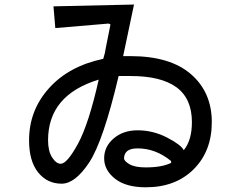

<svg xmlns="http://www.w3.org/2000/svg" viewBox="-20 -754 1040 829"><path d="M773.4 -105.5Q808.6 -148.4 808.6 -226.6Q808.6 -328.1 742.2 -377Q675.8 -425.8 543 -425.8H492.2Q425.8 -144.5 365.2 -52.7Q304.7 39.1 246.1 39.1Q183.6 39.1 144.5 -9.8Q105.5 -58.6 105.5 -148.4Q105.5 -277.3 191.4 -373Q277.3 -468.8 425.8 -500Q433.6 -523.4 437.5 -550.8L457 -648.4L449.2 -652.3L218.8 -632.8L210.9 -726.6L558.6 -734.4L511.7 -511.7H543Q714.8 -511.7 804.7 -433.6Q894.5 -355.5 894.5 -226.6Q894.5 -101.6 816.4 -23.4Q738.3 54.7 609.4 54.7Q523.4 54.7 476.6 17.6Q429.7 -19.5 429.7 -70.3Q429.7 -121.1 470.7 -156.2Q511.7 -191.4 574.2 -191.4Q640.6 -191.4 701.2 -160.2Q761.7 -128.9 773.4 -105.5ZM406.2 -410.2Q187.5 -343.8 187.5 -148.4Q187.5 -101.6 205.1 -74.2Q222.7 -46.9 242.2 -46.9Q269.5 -46.9 316.4 -132.8Q363.3 -218.8 406.2 -410.2ZM718.8 -58.6Q652.3 -113.3 574.2 -113.3Q543 -113.3 529.3 -101.6Q515.6 -89.8 515.6 -70.3Q515.6 -58.6 539.1 -44.9Q562.5 -31.2 609.4 -31.2Q679.7 -31.2 718.8 -50.8Z"/></svg>

Font: WenQuanYi Micro Hei
Style: Regular
Weight: 400
Foundry: Ascender Corporation
Version: Version 0.2.0-beta